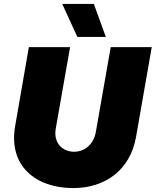

<svg xmlns="http://www.w3.org/2000/svg" viewBox="-20 -940 793 978"><path d="M353 18C514 18 643 -72 673 -243L753 -700H544L468 -267C456 -200 406 -167 358 -167C300 -167 251 -210 264 -285L337 -700H127L57 -297C22 -93 164 18 353 18ZM374 -752H519L458 -920H297Z"/></svg>

Font: Fixel Display 20240404 Black
Style: Italic
Weight: 900
Italic angle: -10°
Designer: AlfaBravo + MacPaw
Foundry: Kyrylo Tkachov, Marchela Mozhyna, Serhii Makarenko, Maria Weinstein, Zakhar Kryvoshyya
Version: Version 1.211;Glyphs 3.2 (3225)